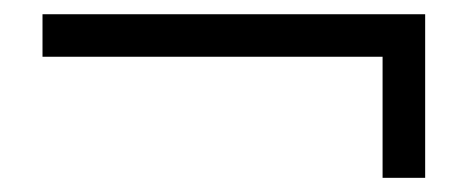

<svg xmlns="http://www.w3.org/2000/svg" viewBox="-20 -440 660 271"><path d="M520 -189V-359.9H40V-419.9H580.1V-189Z"/></svg>

Font: Charis SIL APac
Style: Bold
Weight: 700
Foundry: SIL International
Version: Version 5.000